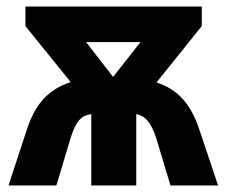

<svg xmlns="http://www.w3.org/2000/svg" viewBox="-20 -569 696 589"><path d="M599 -489 460 -316Q508 -301 540 -266Q572 -231 592 -170L649 0H503L459 -146Q447 -182 433 -198.5Q419 -215 398 -219V0H260V-219Q237 -216 223 -200.5Q209 -185 197 -147L153 0H6L62 -170Q81 -231 114.5 -266.5Q148 -302 197 -317L58 -489V-549H599ZM244 -440 327 -333 411 -440Z"/></svg>

Font: Noto Sans UI ExtraBold
Style: Regular
Weight: 800
Designer: Monotype Design Team
Foundry: Monotype Imaging Inc.
Version: Version 1.001